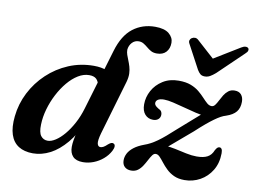

<svg xmlns="http://www.w3.org/2000/svg" viewBox="-78 -835 1286 962"><g transform="rotate(10 565.0 -353.5)"><path d="M490.5 -390.5 406.5 -378Q402.5 -400.5 390.5 -411.8Q378.5 -423 354.5 -423Q326 -423 298.2 -406Q270.5 -389 246 -359.8Q221.5 -330.5 202.2 -293.5Q183 -256.5 171.5 -216.2Q160 -176 159 -137.5Q157.5 -97 170.5 -80Q183.5 -63 205.5 -63Q223.5 -63 245.2 -77Q267 -91 288.8 -116.8Q310.5 -142.5 329.5 -177.8Q348.5 -213 361 -255.5L453 -564Q477 -645 525 -682Q573 -719 638 -719Q685.5 -719 708.5 -699.8Q731.5 -680.5 731.5 -654Q731.5 -624.5 715 -606.5Q698.5 -588.5 668 -588.5Q650.5 -588.5 638.2 -595.2Q626 -602 615.8 -610.8Q605.5 -619.5 594.5 -626.2Q583.5 -633 569.5 -633Q549 -633 535.2 -618Q521.5 -603 519.5 -581.5Q519.5 -569 523.8 -556.2Q528 -543.5 533.8 -529.8Q539.5 -516 544.2 -500.2Q549 -484.5 549.8 -465.5Q550.5 -446.5 544 -423L463 -146.5Q452 -107.5 455.5 -92.5Q459 -77.5 471 -77.5Q478.5 -77.5 486.5 -81.8Q494.5 -86 506.5 -97.5Q516 -105.5 522.2 -107.5Q528.5 -109.5 534 -106.5Q541 -103 541.2 -93.5Q541.5 -84 534 -69.5Q521 -45 499.5 -26.8Q478 -8.5 451.5 1.8Q425 12 397.5 12Q363 12 346.5 -5.5Q330 -23 330 -54Q330 -69.5 333.2 -89Q336.5 -108.5 343.5 -136Q350.5 -163.5 362 -202L379 -193Q350 -123.5 311.8 -78Q273.5 -32.5 230.5 -10.2Q187.5 12 143.5 12Q99.5 12 70.2 -6.5Q41 -25 28.8 -62Q16.5 -99 22.5 -155.5Q29 -219 58.2 -276.5Q87.5 -334 134.5 -378.2Q181.5 -422.5 241.5 -447.8Q301.5 -473 369.5 -473Q408 -473 434 -462.2Q460 -451.5 474.2 -432.8Q488.5 -414 490.5 -390.5ZM783 -119.5Q794.5 -130 811.5 -144.8Q828.5 -159.5 854.8 -181.8Q881 -204 919 -236.5Q947 -262.5 968.8 -280.8Q990.5 -299 1007.5 -311.2Q1024.5 -323.5 1038.2 -331Q1052 -338.5 1064.5 -342Q1099 -353.5 1114.8 -373Q1130.5 -392.5 1130.5 -424Q1130.5 -446 1119.2 -459.8Q1108 -473.5 1085.5 -473.5Q1066.5 -473.5 1053.8 -463.5Q1041 -453.5 1032.2 -439.2Q1023.5 -425 1016.2 -410.5Q1009 -396 1001.5 -386.2Q994 -376.5 984.5 -376.5Q972 -376.5 960.8 -386.2Q949.5 -396 936.2 -410.5Q923 -425 905.5 -439.5Q888 -454 862.8 -463.8Q837.5 -473.5 801 -473.5Q754.5 -473.5 720.5 -452Q686.5 -430.5 668.2 -397Q650 -363.5 650 -327Q650 -293.5 666 -275.8Q682 -258 707.5 -258Q724 -258 734 -267Q744 -276 744 -290.5Q744 -299.5 739.8 -306.2Q735.5 -313 723.5 -318.5Q712 -325.5 707.8 -331.2Q703.5 -337 703.5 -342.5Q703.5 -354 714 -360.8Q724.5 -367.5 745 -367.5Q763.5 -367.5 792.2 -360.8Q821 -354 852.5 -345.5Q884 -337 912.2 -330.2Q940.5 -323.5 958.5 -323.5L961 -346Q955 -339 938.5 -324.2Q922 -309.5 895.5 -286.5Q869 -263.5 833.5 -232Q808.5 -209 788.2 -191.8Q768 -174.5 750.5 -162Q733 -149.5 717 -141Q701 -132.5 685 -127Q654 -115.5 634.5 -100.2Q615 -85 606.2 -67.8Q597.5 -50.5 597.5 -33.5Q597.5 -11.5 610 0Q622.5 11.5 643 11.5Q663 11.5 676.8 1.2Q690.5 -9 700.5 -24.8Q710.5 -40.5 718.5 -56Q726.5 -71.5 734.2 -82Q742 -92.5 751.5 -92Q762 -92 772 -81.5Q782 -71 793.8 -55.8Q805.5 -40.5 821.8 -24.8Q838 -9 860.5 1.5Q883 12 914.5 12Q957 12 993.5 -8.2Q1030 -28.5 1052.2 -65.2Q1074.5 -102 1075 -152Q1075 -167 1071 -173.5Q1067 -180 1060 -180Q1054 -180 1049.2 -176Q1044.5 -172 1038.5 -161Q1029 -136.5 1009 -125.8Q989 -115 954 -115Q929.5 -115 900 -121.2Q870.5 -127.5 841.8 -133.8Q813 -140 791 -140ZM973.5 -590 861 -691.5Q853 -699 844 -699.2Q835 -699.5 826.5 -694Q820.5 -690 818 -682.2Q815.5 -674.5 821 -665L886 -543.5Q893.5 -531 901.8 -524Q910 -517 924.5 -517Q939 -517 951.2 -524Q963.5 -531 978 -543.5L1104.5 -665Q1115.5 -674.5 1117.2 -682.2Q1119 -690 1115 -694Q1110.5 -699.5 1101 -699.2Q1091.5 -699 1079.5 -691.5L913.5 -590Z"/></g></svg>

Font: Fraunces SemiBold
Style: Italic
Weight: 600
Italic angle: -16°
Version: Version 1.000;[b76b70a41]